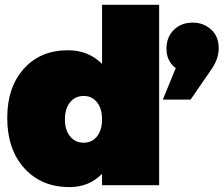

<svg xmlns="http://www.w3.org/2000/svg" viewBox="-20 -762 920 790"><path d="M9.8 -276.9Q9.8 -402.8 77.9 -479Q146 -555.2 259.8 -555.2Q343.8 -555.2 399.9 -499V-742.2H634.8V0H399.9V-46.9Q346.7 7.8 266.1 7.8Q149.9 7.8 79.8 -70.1Q9.8 -147.9 9.8 -276.9ZM324.2 -174.8Q358.4 -174.8 379.2 -200.9Q399.9 -227.1 399.9 -271Q399.9 -314.9 379.2 -341.1Q358.4 -367.2 324.2 -367.2Q289.6 -367.2 268.3 -341.1Q247.1 -314.9 247.1 -271Q247.1 -227.1 268.3 -200.9Q289.6 -174.8 324.2 -174.8ZM649.9 -352.1 703.1 -481.9Q665 -509.8 665 -562Q665 -609.4 695.3 -639.2Q725.6 -668.9 772.9 -668.9Q817.4 -668.9 848.6 -640.6Q879.9 -612.3 879.9 -563Q879.9 -521.5 852.1 -480L764.2 -352.1Z"/></svg>

Font: Trueno UltraBlack
Style: Regular
Weight: 950
Designer: Julieta Ulanovsky
Foundry: Julieta Ulanovsky
Version: Version 3.001b | FøM Fix